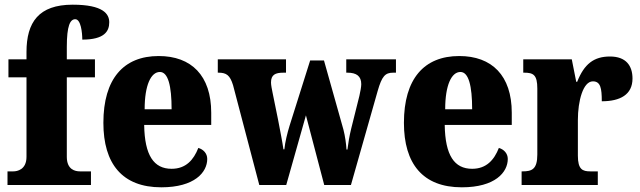

<svg xmlns="http://www.w3.org/2000/svg" viewBox="-20 -789 2732 819"><path d="M12 0H368V-58H321C301 -58 265 -65 265 -120V-459H385V-536H265V-589C265 -679 279 -707 301 -707C325 -707 331 -650 331 -620C426 -620 446 -656 446 -694C446 -729 421 -769 290 -769C145 -769 93 -694 93 -567V-536H16V-459H93V-120C93 -65 53 -58 37 -58H12Z M668 10C810 10 864 -54 864 -111C864 -135 847 -152 826 -158C806 -107 773 -69 712 -69C636 -69 597 -126 595 -256H881V-308C881 -467 796 -550 657 -550C507 -550 421 -453 421 -265C421 -91 501 10 668 10ZM712 -323H597C597 -426 624 -482 662 -482C697 -482 712 -423 712 -323Z M974 -426 1086 0H1201L1285 -297L1363 0H1477L1591 -401C1609 -464 1623 -479 1657 -479H1669V-536H1457V-479H1462C1501 -479 1521 -464 1521 -430C1521 -419 1517 -397 1513 -380L1478 -240C1470 -207 1466 -182 1462 -151H1458C1457 -173 1452 -209 1445 -236L1362 -531H1303L1215 -252C1206 -223 1196 -183 1193 -152H1189C1185 -182 1175 -231 1166 -279L1143 -392C1140 -407 1136 -426 1136 -437C1136 -470 1154 -479 1189 -479H1200V-536H909V-479H912C946 -479 961 -468 974 -426Z M1950 10C2092 10 2146 -54 2146 -111C2146 -135 2129 -152 2108 -158C2088 -107 2055 -69 1994 -69C1918 -69 1879 -126 1877 -256H2163V-308C2163 -467 2078 -550 1939 -550C1789 -550 1703 -453 1703 -265C1703 -91 1783 10 1950 10ZM1994 -323H1879C1879 -426 1906 -482 1944 -482C1979 -482 1994 -423 1994 -323Z M2205 0H2530V-58H2498C2465 -58 2445 -66 2445 -125V-277C2445 -358 2467 -442 2509 -442C2542 -442 2547 -412 2547 -357C2625 -357 2678 -385 2678 -454C2678 -508 2651 -548 2582 -548C2513 -548 2472 -516 2442 -440H2438L2419 -536H2212V-479H2216C2255 -479 2272 -470 2272 -411V-130C2272 -67 2249 -58 2209 -58H2205Z"/></svg>

Font: Noto Serif Bengali Condensed Black
Style: Regular
Weight: 900
Width: 3
Designer: Juan Bruce, Universal Thirst, Indian Type Foundry and the Monotype Design Team.
Foundry: Monotype Imaging Inc.
Version: Version 2.003